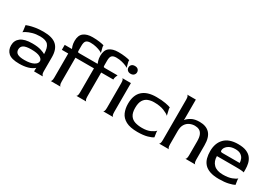

<svg xmlns="http://www.w3.org/2000/svg" viewBox="12 -1528 3293 2346"><g transform="rotate(30 1659.0 -355.0)"><path d="M237 10Q128 10 84 -29.5Q40 -69 40 -136Q40 -206 93 -246Q146 -286 255 -286Q333 -286 380 -270.5Q427 -255 443 -244Q442 -333 409.5 -370.5Q377 -408 295 -408Q236 -408 189.5 -394.5Q143 -381 115 -365.5Q87 -350 80 -343V-363L70 -438Q79 -442 109 -451.5Q139 -461 188 -469.5Q237 -478 303 -478Q429 -478 487 -424.5Q545 -371 545 -260V-60Q545 -32 551.5 -19.5Q558 -7 565 0H443V-30L445 -49L443 -50Q410 -20 357 -5Q304 10 237 10ZM270 -61Q351 -61 397 -84.5Q443 -108 443 -144Q443 -174 403.5 -195Q364 -216 281 -216Q204 -216 172.5 -196Q141 -176 141 -136Q141 -97 171.5 -79Q202 -61 270 -61Z M675 0Q682 0 688.5 -14Q695 -28 695 -60V-398H605V-468H705L706 -470Q703 -475 694 -503.5Q685 -532 685 -571Q685 -650 730 -685Q775 -720 855 -720Q909 -720 953.5 -713.5Q998 -707 1018 -700V-679L1038 -601Q1038 -600 1038 -600V-601Q1035 -607 1010.5 -618.5Q986 -630 948 -639.5Q910 -649 868 -649Q826 -649 806.5 -630.5Q787 -612 787 -560V-498Q787 -476 791 -472Q795 -468 818 -468H988Q982 -458 975 -438.5Q968 -419 968 -398H797V-60Q797 -28 804 -14Q811 0 817 0Z M1038 0Q1045 0 1051.5 -14Q1058 -28 1058 -60V-398H968V-468H1068L1069 -470Q1066 -475 1057 -503.5Q1048 -532 1048 -571Q1048 -650 1093 -685Q1138 -720 1218 -720Q1272 -720 1316.5 -713.5Q1361 -707 1381 -700V-679L1401 -601Q1401 -600 1401 -600V-601Q1398 -607 1373.5 -618.5Q1349 -630 1311 -639.5Q1273 -649 1231 -649Q1189 -649 1169.5 -630.5Q1150 -612 1150 -560V-498Q1150 -476 1154 -472Q1158 -468 1181 -468H1351Q1345 -458 1338 -438.5Q1331 -419 1331 -398H1160V-60Q1160 -28 1167 -14Q1174 0 1180 0Z M1478 -564Q1449 -564 1433 -580.5Q1417 -597 1417 -619Q1417 -642 1432.5 -658Q1448 -674 1478 -674Q1508 -674 1523.5 -658Q1539 -642 1539 -619Q1539 -597 1523 -580.5Q1507 -564 1478 -564ZM1417 0Q1424 0 1430.5 -14Q1437 -28 1437 -60V-408Q1437 -440 1430.5 -453.5Q1424 -467 1417 -468H1539V-60Q1539 -28 1545.5 -14Q1552 0 1559 0Z M1905 10Q1801 10 1741.5 -22Q1682 -54 1658 -109Q1634 -164 1634 -233Q1634 -355 1700.5 -416Q1767 -477 1895 -477Q1973 -477 2026 -467Q2079 -457 2099 -448V-428L2119 -341Q2099 -362 2043 -384.5Q1987 -407 1902 -407Q1859 -407 1820.5 -392.5Q1782 -378 1758.5 -340Q1735 -302 1735 -232Q1735 -164 1760 -126.5Q1785 -89 1829 -75Q1873 -61 1929 -61Q2000 -61 2046.5 -83Q2093 -105 2109 -126V-106L2119 -38Q2100 -22 2044.5 -6Q1989 10 1905 10Z M2205 0Q2212 0 2218.5 -14Q2225 -28 2225 -60V-630Q2225 -662 2218.5 -675.5Q2212 -689 2205 -690H2327V-417L2325 -404L2327 -402Q2349 -430 2392 -454Q2435 -478 2506 -478Q2599 -478 2648.5 -425Q2698 -372 2698 -259V-60Q2698 -28 2704.5 -14Q2711 0 2718 0H2576Q2583 0 2589.5 -14Q2596 -28 2596 -60V-256Q2596 -315 2581 -348Q2566 -381 2539.5 -394.5Q2513 -408 2478 -408Q2441 -408 2406 -392Q2371 -376 2349 -341Q2327 -306 2327 -247V-60Q2327 -28 2333.5 -14Q2340 0 2347 0Z M3055 10Q2976 10 2925 -8.5Q2874 -27 2845 -60Q2816 -93 2804.5 -137Q2793 -181 2793 -233Q2793 -346 2857.5 -412Q2922 -478 3049 -478Q3123 -478 3168.5 -458Q3214 -438 3237.5 -405Q3261 -372 3269.5 -333.5Q3278 -295 3278 -258V-211Q3278 -214 3250.5 -217.5Q3223 -221 3158 -221H2895Q2895 -147 2939 -104Q2983 -61 3070 -61Q3145 -61 3193.5 -79.5Q3242 -98 3258 -116V-96L3268 -30Q3246 -17 3190.5 -3.5Q3135 10 3055 10ZM2935 -287H3178Q3178 -313 3167 -341Q3156 -369 3128 -388.5Q3100 -408 3049 -408Q2984 -408 2945.5 -377Q2907 -346 2907 -307Q2907 -297 2913 -292Q2919 -287 2935 -287Z"/></g></svg>

Font: Red Rose
Style: Regular
Weight: 400
Designer: Jaikishan Patel
Version: Version 2.000; ttfautohint (v1.8.3)